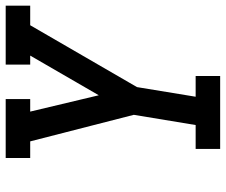

<svg xmlns="http://www.w3.org/2000/svg" viewBox="-78 -696 775 658"><g transform="rotate(-90 309.0 -367.5)"><path d="M127 0V-84H209L244 -296L153 -651H96V-735H298V-651H255L311 -416L447 -651H416V-735H618V-651H551L339 -285L306 -84H377V0Z"/></g></svg>

Font: Iosevka Slab Medium Extended
Style: Italic
Weight: 500
Width: 7
Italic angle: -9°
Monospace: yes
Designer: Belleve Invis
Foundry: Belleve Invis
Version: Version 11.1.0; ttfautohint (v1.8.3)